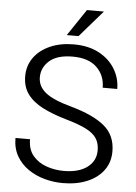

<svg xmlns="http://www.w3.org/2000/svg" viewBox="-60 -952 714 1008"><g transform="rotate(5 296.5 -448.0)"><path d="M477.1 -177.2Q477.1 -213.4 460.9 -239.3Q444.8 -265.1 405.5 -285.4Q366.2 -305.7 295.4 -325.7Q224.6 -346.2 172.6 -372.8Q120.6 -399.4 92.3 -438Q64 -476.6 64 -532.2Q64 -587.4 94.2 -629.9Q124.5 -672.4 178.7 -696.5Q232.9 -720.7 304.2 -720.7Q381.8 -720.7 437 -691.2Q492.2 -661.6 521.7 -613Q551.3 -564.5 551.3 -507.3H474.6Q474.6 -571.8 431.2 -614Q387.7 -656.2 304.2 -656.2Q222.7 -656.2 181.9 -620.6Q141.1 -585 141.1 -533.2Q141.1 -485.8 181.6 -452.9Q222.2 -419.9 319.8 -393.6Q437 -360.8 495.8 -311.8Q554.7 -262.7 554.7 -178.2Q554.7 -120.6 523.4 -78.4Q492.2 -36.1 436.8 -13.2Q381.3 9.8 308.6 9.8Q260.3 9.8 212.9 -3.2Q165.5 -16.1 126.7 -42.7Q87.9 -69.3 64.7 -109.6Q41.5 -149.9 41.5 -204.6H118.2Q118.2 -150.4 146.2 -117.4Q174.3 -84.5 218 -69.3Q261.7 -54.2 308.6 -54.2Q387.2 -54.2 432.1 -87.6Q477.1 -121.1 477.1 -177.2ZM262.7 -766.1 356.9 -906.2H446.3L324.7 -766.1Z"/></g></svg>

Font: Vazirmatn FD Light
Style: Regular
Weight: 300
Designer: Saber Rastikerdar
Foundry: Saber Rastikerdar
Version: Version 33.003